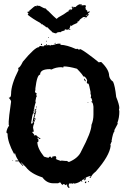

<svg xmlns="http://www.w3.org/2000/svg" viewBox="-20 -916 623 956"><path d="M222.7 -731.9V-728H218.8Q219.2 -731.9 222.7 -731.9ZM209 -712.4H212.9Q212.9 -708.5 209 -708.5ZM255.9 -702.6H257.8Q257.8 -699.7 252 -696.8V-698.7Q252.4 -702.6 255.9 -702.6ZM187.5 -698.7 189.5 -694.8V-690.9Q185.5 -692.9 183.6 -692.9V-694.8Q184.1 -698.7 187.5 -698.7ZM265.6 -698.7H281.2V-692.9Q311 -692.9 359.4 -671.4L363.3 -673.3H365.2L371.1 -669.4H373Q377.4 -669.4 380.9 -671.4Q406.2 -658.7 472.7 -605L476.6 -606.9H484.4Q523.4 -569.3 523.4 -538.6Q526.9 -520 543 -509.3Q552.7 -488.8 558.6 -433.1Q574.2 -395.5 574.2 -376.5L572.3 -372.6L574.2 -360.8Q574.2 -330.1 564.5 -304.2L566.4 -300.3L548.8 -267.1L550.8 -263.2Q542.5 -257.3 535.2 -212.4Q537.1 -212.4 537.1 -210.4Q534.2 -210.4 529.3 -194.8L531.2 -190.9Q525.4 -139.6 457 -62Q437 -46.9 431.6 -30.8H429.7Q425.8 -30.8 425.8 -34.7Q429.7 -36.6 431.6 -36.6L429.7 -40.5Q409.7 -34.7 404.3 -28.8Q408.2 -28.8 408.2 -26.9Q404.3 -18.1 400.4 -17.1V-22.9H394.5Q389.6 -19 386.7 -19L390.6 -13.2L386.7 -11.2H384.8L386.7 -15.1H382.8Q371.6 -5.4 349.6 -1.5Q349.6 -5.4 345.7 -5.4V-1.5H341.8Q337.4 -1.5 334 -3.4Q330.6 -1.5 326.2 -1.5Q326.2 -3.4 324.2 -3.4Q322.3 5.4 322.3 12.2Q326.2 12.7 326.2 16.1Q326.2 20 322.3 20Q312.5 12.2 312.5 2.4H310.5Q305.7 6.3 304.7 6.3Q304.7 3.4 298.8 0.5H296.9Q293 1 293 4.4Q286.6 4.4 281.2 -7.3H275.4L269.5 -3.4H246.1Q212.4 -3.4 191.4 -32.7Q133.3 -51.3 109.4 -83.5Q108.4 -83.5 85.9 -106.9H84L95.7 -91.3V-89.4H93.8Q74.2 -108.4 74.2 -112.8H56.6V-116.7H72.3Q59.1 -133.8 54.7 -153.8H52.7V-147.9H50.8Q17.6 -209 17.6 -249.5V-251.5Q14.2 -251.5 11.7 -257.3Q14.2 -275.9 25.4 -290.5L23.4 -294.4V-312Q23.4 -327.6 35.2 -409.7Q35.2 -417 23.4 -429.2Q35.2 -429.2 35.2 -448.7Q35.2 -495.1 72.3 -567.9L70.3 -577.6Q79.6 -579.1 93.8 -608.9Q153.8 -681.2 173.8 -681.2Q173.8 -684.1 179.7 -687Q190.4 -685.1 197.3 -685.1Q197.3 -688 203.1 -690.9H207L210.9 -689V-690.9Q209 -694.8 209 -696.8H212.9V-690.9H220.7Q222.7 -690.9 222.7 -692.9Q228.5 -690.9 228.5 -689Q236.3 -690.4 236.3 -692.9Q238.3 -692.9 238.3 -690.9Q251 -692.9 259.8 -696.8H265.6ZM296.9 -585.4Q296.9 -583.5 294.9 -579.6L285.2 -581.5Q258.3 -581.5 236.3 -569.8Q229.5 -571.8 228.5 -571.8Q179.7 -571.8 179.7 -544.4Q164.6 -544.4 156.2 -476.1V-464.4H154.3V-462.4Q154.3 -452.6 162.1 -452.6V-450.7L160.2 -440.9Q164.1 -440.4 164.1 -437Q159.7 -437 156.2 -411.6L158.2 -407.7Q154.3 -397.9 150.4 -378.4V-372.6H148.4V-368.7L150.4 -364.7H146.5V-358.9L150.4 -360.8H152.3V-356.9Q144.5 -356.9 144.5 -351.1Q140.6 -342.3 134.8 -302.2L138.7 -300.3H140.6Q140.6 -307.1 150.4 -310.1V-308.1Q150.4 -306.2 148.4 -306.2L150.4 -302.2Q144.5 -289.1 144.5 -280.8Q148.4 -263.2 148.4 -261.2Q145 -259.3 140.6 -259.3V-257.3L150.4 -245.6Q148.4 -241.7 148.4 -239.7L154.3 -243.7L158.2 -241.7Q158.2 -243.7 160.2 -243.7Q160.2 -239.7 181.6 -226.1V-224.1H175.8Q171.9 -224.1 171.9 -230H166V-228Q171.9 -221.7 171.9 -218.3Q169.9 -214.4 169.9 -212.4Q171.9 -212.4 171.9 -210.4Q168 -208.5 166 -208.5Q166 -177.7 199.2 -136.2Q215.8 -130.4 222.7 -130.4Q222.7 -136.2 232.4 -136.2Q234.4 -132.3 234.4 -130.4Q242.2 -130.4 242.2 -138.2H244.1Q246.1 -138.2 246.1 -136.2L250 -138.2H257.8Q257.8 -134.8 261.7 -128.4Q257.8 -127.9 257.8 -124.5Q264.2 -120.6 283.2 -114.7Q285.2 -114.7 285.2 -116.7L304.7 -114.7H312.5Q322.3 -110.4 322.3 -108.9Q370.1 -128.4 384.8 -163.6Q435.5 -259.3 435.5 -294.4Q445.3 -317.4 445.3 -345.2V-384.3Q442.9 -407.7 435.5 -407.7V-411.6H439.5Q436.5 -429.2 431.6 -429.2L433.6 -439Q433.6 -440.9 429.7 -454.6H431.6Q422.9 -499.5 419.9 -499.5Q412.1 -499.5 412.1 -505.4L414.1 -517.1Q405.8 -534.2 396.5 -536.6Q396.5 -534.7 394.5 -534.7Q394.5 -541.5 363.3 -573.7Q322.3 -585.4 296.9 -585.4ZM398.4 -524.9Q403.3 -523.9 408.2 -511.2H406.2Q398.4 -514.6 398.4 -524.9ZM416 -407.7H419.9V-405.8H416ZM160.2 -386.2Q164.1 -385.7 164.1 -382.3L160.2 -380.4ZM160.2 -374.5H162.1Q162.1 -370.6 158.2 -370.6L160.2 -360.8L150.4 -327.6H156.2V-321.8Q156.2 -317.9 152.3 -317.9V-319.8L154.3 -323.7H150.4V-319.8L154.3 -314Q154.3 -310.1 150.4 -310.1V-314H148.4Q148.4 -308.1 142.6 -308.1V-310.1Q142.6 -317.4 152.3 -349.1L148.4 -347.2L146.5 -351.1Q156.2 -351.1 156.2 -362.8V-368.7L152.3 -366.7H150.4Q150.4 -369.6 160.2 -374.5ZM43 -118.7H44.9V-114.7H43ZM398.4 -28.8V-24.9H400.4V-28.8ZM421.9 -15.1V-9.3H418V-11.2Q418.5 -15.1 421.9 -15.1ZM408.2 -13.2 410.2 -9.3Q410.2 -6.3 404.3 -3.4L402.3 -7.3Q402.3 -10.3 408.2 -13.2ZM316.4 4.4V6.3H320.3V4.4ZM377.9 -892.1H385.3V-893.1H377.9ZM381.3 -888.2H385.3V-889.2H381.3ZM345.2 -875.5H347.2V-879.4H345.2ZM326.7 -862.3H329.6V-863.8H326.7ZM406.2 -837.4Q412.1 -837.4 416.5 -843.8H415Q406.2 -838.9 406.2 -837.4ZM364.7 -808.1H366.7V-810.5H364.7ZM397.5 -822.3Q397.5 -825.7 400.9 -826.2Q400.9 -822.3 397.5 -822.3ZM257.3 -750Q253.4 -750 240.2 -755.4Q234.4 -764.2 231.4 -764.2L215.8 -780.3H210.4Q204.1 -787.1 200.2 -787.1L202.1 -789.1Q191.9 -790.5 191.9 -795.9Q189.5 -794.4 187 -794.4Q187 -797.4 178.2 -803.2Q143.6 -821.8 118.2 -842.3V-843.8L121.6 -847.7V-849.1L116.2 -855Q116.2 -858.9 127 -858.9L124.5 -861.3Q152.8 -886.2 154.8 -886.2L163.6 -884.8Q163.6 -886.2 161.1 -886.2L163.6 -888.7L175.3 -886.2V-887.7Q199.2 -873.5 208 -873.5Q214.8 -863.3 218.3 -863.3Q251.5 -829.6 261.2 -822.3Q261.2 -822.8 262.7 -822.8Q274.9 -833.5 277.8 -833.5Q286.1 -838.9 297.9 -845.2Q317.9 -860.4 323.2 -860.4Q323.2 -861.3 321.3 -861.3Q322.3 -869.1 333.5 -869.1Q336.9 -867.7 338.4 -867.7L340.3 -876.5Q340.3 -877.9 338.4 -880.4Q335 -879.4 332 -879.4Q332 -881.3 342.3 -882.8L349.1 -880.4L352.5 -881.8L355.5 -880.4Q368.7 -894.5 381.3 -895.5L388.2 -893.1Q386.7 -891.1 386.7 -889.2L405.3 -890.6Q405.3 -888.7 408.2 -885.3Q408.2 -881.8 405.3 -881.8L406.7 -879.4L403.3 -875.5Q405.3 -875.5 408.2 -874Q408.2 -871.1 405.3 -871.1Q406.7 -869.1 416.5 -860.4L413.1 -856.4V-855Q420.9 -858.9 424.8 -858.9L428.7 -857.9Q420.9 -850.1 418 -850.1Q421.9 -843.8 421.9 -840.8L418 -839.8L409.7 -828.6H407.7L402.8 -831.1H394.5Q375 -818.4 375 -813.5Q364.7 -806.6 364.7 -801.8Q337.9 -791 337.9 -787.1H334.5V-789.1H331.1Q327.1 -774.4 324.7 -774.4Q324.7 -772 331.1 -770L329.1 -767.6Q326.2 -767.6 319.3 -770Q319.3 -769 314 -767.6Q309.1 -767.6 309.1 -770L301.8 -769L303.7 -766.1Q301.8 -764.2 298.8 -764.2V-762.7H294.9Q281.7 -758.3 281.7 -755.4Q279.3 -755.4 276.4 -756.3Q260.7 -754.9 260.7 -750Z"/></svg>

Font: Mister Brush
Style: Regular
Weight: 400
Designer: GGBotNet
Foundry: GGBotNet
Version: 1.00